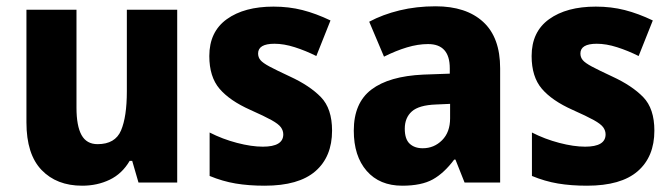

<svg xmlns="http://www.w3.org/2000/svg" viewBox="-20 -580 2133 610"><path d="M543 -549V0H420L400 -69H392Q368 -28 328.5 -9Q289 10 241 10Q160 10 112 -40Q64 -90 64 -191V-549H223V-238Q223 -180 239 -151Q255 -122 290 -122Q346 -122 364.5 -165.5Q383 -209 383 -290V-549Z M1035 -165Q1035 -82 982 -36Q929 10 821 10Q770 10 728.5 3Q687 -4 646 -21V-159Q687 -138 733 -126Q779 -114 815 -114Q880 -114 880 -153Q880 -165 872.5 -175.5Q865 -186 842.5 -198.5Q820 -211 775 -231Q710 -260 677.5 -298Q645 -336 645 -402Q645 -479 700.5 -519Q756 -559 849 -559Q898 -559 941 -548Q984 -537 1030 -515L985 -402Q951 -419 916.5 -430Q882 -441 852 -441Q800 -441 800 -410Q800 -398 807.5 -389Q815 -380 836.5 -368.5Q858 -357 901 -337Q964 -308 999.5 -271.5Q1035 -235 1035 -165Z M1364 -560Q1461 -560 1515 -510.5Q1569 -461 1569 -363V0H1456L1427 -73H1423Q1391 -30 1355 -10Q1319 10 1258 10Q1186 10 1145 -37Q1104 -84 1104 -165Q1104 -253 1160 -295.5Q1216 -338 1325 -343L1409 -346V-363Q1409 -440 1340 -440Q1308 -440 1273 -429.5Q1238 -419 1200 -400L1153 -511Q1196 -534 1249.5 -547Q1303 -560 1364 -560ZM1365 -248Q1311 -246 1288.5 -226Q1266 -206 1266 -171Q1266 -138 1281.5 -123.5Q1297 -109 1323 -109Q1359 -109 1384.5 -134.5Q1410 -160 1410 -204V-250Z M2059 -165Q2059 -82 2006 -36Q1953 10 1845 10Q1794 10 1752.5 3Q1711 -4 1670 -21V-159Q1711 -138 1757 -126Q1803 -114 1839 -114Q1904 -114 1904 -153Q1904 -165 1896.5 -175.5Q1889 -186 1866.5 -198.5Q1844 -211 1799 -231Q1734 -260 1701.5 -298Q1669 -336 1669 -402Q1669 -479 1724.5 -519Q1780 -559 1873 -559Q1922 -559 1965 -548Q2008 -537 2054 -515L2009 -402Q1975 -419 1940.5 -430Q1906 -441 1876 -441Q1824 -441 1824 -410Q1824 -398 1831.5 -389Q1839 -380 1860.5 -368.5Q1882 -357 1925 -337Q1988 -308 2023.5 -271.5Q2059 -235 2059 -165Z"/></svg>

Font: Noto Sans Armenian SemiCondensed ExtraBold
Style: Regular
Weight: 800
Width: 4
Designer: Monotype Design Team
Foundry: Monotype Imaging Inc.
Version: Version 2.008; ttfautohint (v1.8.4.7-5d5b)